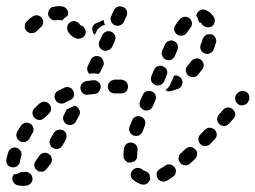

<svg xmlns="http://www.w3.org/2000/svg" viewBox="-34 -584 834 627"><path d="M35 -23Q35 -23 34 -23Q34 -22 34 -22Q26 -17 17 -15Q14 -15 11 -15Q10 -13 9 -11Q8 -9 7 -7Q5 2 9 10Q14 18 23 21Q32 23 43 23Q50 23 57 21Q65 18 70 10Q74 2 71 -7Q70 -11 67 -15Q64 -18 60 -20Q56 -22 52 -23Q47 -23 43 -22Q43 -22 43 -22Q38 -22 35 -22Q35 -23 35 -23ZM445 16Q441 19 436 19Q432 19 427 18Q413 13 402 4Q394 -1 393 -11Q392 -20 398 -27Q401 -31 405 -33Q409 -35 413 -36Q417 -36 422 -35Q426 -34 430 -31Q434 -27 441 -25Q446 -24 449 -20Q453 -17 455 -12Q455 -10 455 -8Q456 -4 457 -1Q456 0 456 1Q456 2 456 3Q454 7 451 11Q449 14 445 16ZM537 -37Q534 -41 530 -43Q527 -46 522 -47Q518 -47 513 -47Q509 -46 505 -43Q497 -37 489 -33Q485 -31 482 -27Q479 -24 478 -20Q477 -15 478 -11Q478 -6 480 -3Q485 6 494 8Q503 11 511 6Q520 1 530 -6Q538 -11 540 -20Q542 -29 537 -37ZM87 -28Q90 -25 94 -24Q99 -23 103 -23Q108 -24 111 -26Q115 -28 118 -32Q125 -40 131 -49Q137 -57 135 -66Q134 -75 126 -81Q118 -86 109 -85Q100 -83 95 -76Q88 -67 83 -59Q77 -52 78 -43Q79 -34 87 -28ZM34 -90Q32 -94 28 -97Q25 -100 21 -101Q17 -103 12 -102Q8 -102 4 -100Q0 -98 -3 -94Q-6 -91 -7 -87Q-11 -75 -13 -64Q-14 -60 -13 -55Q-13 -51 -10 -47Q-8 -43 -4 -41Q0 -38 4 -38Q13 -36 21 -41Q29 -46 31 -55Q32 -63 35 -73Q37 -77 36 -82Q36 -86 34 -90ZM604 -96Q598 -103 588 -104Q579 -104 572 -98Q564 -90 557 -84Q553 -81 551 -77Q550 -73 549 -68Q549 -64 550 -60Q552 -55 555 -52Q561 -45 570 -44Q580 -44 587 -50Q594 -57 603 -65Q609 -71 610 -80Q610 -90 604 -96ZM376 -59Q373 -62 371 -66Q369 -71 369 -75V-76Q369 -87 371 -99Q372 -108 379 -114Q387 -120 396 -118Q405 -117 411 -110Q417 -102 415 -93Q414 -84 414 -76V-75Q414 -70 412 -65Q409 -60 405 -57Q399 -56 394 -53Q393 -53 393 -53Q392 -53 392 -53Q387 -53 383 -54Q379 -56 376 -59ZM129 -114Q130 -110 132 -107Q135 -103 139 -101Q143 -98 147 -98Q152 -97 156 -98Q160 -99 164 -102Q167 -105 170 -109L180 -127Q185 -135 183 -144Q181 -153 173 -158Q165 -162 156 -160Q147 -158 142 -150L131 -132Q129 -128 128 -123Q127 -119 129 -114ZM667 -161Q663 -164 659 -165Q655 -167 651 -167Q646 -167 642 -165Q638 -163 635 -160L620 -145Q614 -138 614 -129Q614 -119 621 -113Q624 -110 628 -108Q632 -107 637 -107Q641 -107 645 -109Q649 -110 653 -114L667 -129Q674 -136 674 -145Q673 -154 667 -161ZM65 -180Q61 -182 57 -183Q52 -184 48 -183Q44 -182 40 -179Q36 -176 34 -173Q28 -163 22 -154Q18 -146 20 -137Q23 -128 31 -123Q39 -118 48 -121Q57 -123 62 -131Q66 -140 72 -149Q77 -156 75 -165Q73 -175 65 -180ZM403 -141Q407 -140 412 -140Q416 -140 420 -142Q424 -144 427 -147Q430 -151 432 -155Q435 -164 439 -174Q442 -183 439 -191Q435 -200 426 -203Q417 -207 409 -203Q400 -199 397 -190Q393 -180 389 -170Q386 -161 390 -153Q394 -144 403 -141ZM726 -227Q723 -230 719 -232Q715 -233 710 -233Q706 -233 702 -231Q698 -229 695 -226L681 -210Q675 -203 675 -194Q676 -184 683 -178Q686 -175 690 -174Q694 -172 699 -172Q703 -173 707 -175Q711 -177 714 -180L728 -196Q735 -203 734 -212Q733 -221 726 -227ZM184 -178Q192 -174 201 -177Q210 -179 214 -188L224 -206Q229 -214 226 -223Q223 -232 215 -237Q214 -237 212 -238Q211 -239 209 -239Q206 -237 204 -236Q195 -232 187 -228Q186 -227 184 -227L175 -209Q170 -201 173 -192Q176 -183 184 -178ZM127 -244Q124 -248 120 -250Q116 -251 112 -252Q107 -252 103 -251Q99 -249 95 -246Q87 -239 79 -231Q72 -224 72 -215Q72 -205 79 -199Q82 -196 86 -194Q91 -192 95 -192Q100 -192 104 -194Q108 -196 111 -199Q118 -206 125 -212Q132 -219 133 -228Q133 -237 127 -244ZM424 -255Q420 -246 423 -237Q427 -229 435 -225Q439 -223 444 -223Q448 -223 453 -225Q457 -226 460 -229Q463 -233 465 -237L473 -256Q477 -264 474 -273Q471 -282 462 -285Q454 -289 445 -286Q436 -283 432 -274ZM773 -282Q765 -288 756 -287Q747 -286 741 -279L739 -277Q733 -270 734 -261Q735 -251 742 -245Q749 -239 758 -240Q768 -241 774 -248L775 -250Q781 -257 780 -266Q780 -276 773 -282ZM206 -286Q202 -295 194 -298Q185 -302 177 -298Q166 -293 156 -288Q148 -284 145 -275Q142 -266 147 -258Q151 -249 160 -247Q169 -244 177 -248Q186 -253 195 -257Q203 -260 207 -269Q210 -278 206 -286ZM295 -302Q294 -311 286 -317Q279 -323 270 -322Q259 -321 247 -319Q238 -317 233 -310Q227 -302 229 -293Q231 -284 238 -278Q246 -273 255 -275Q265 -276 274 -277Q284 -278 289 -285Q295 -293 295 -302ZM384 -301Q384 -310 378 -317Q371 -323 362 -324H341Q331 -323 325 -317Q318 -310 318 -301Q318 -292 325 -285Q331 -279 341 -279H362Q371 -279 378 -285Q384 -292 384 -301ZM560 -307Q559 -302 556 -299Q552 -296 548 -294Q537 -290 526 -287Q521 -285 515 -286Q510 -287 506 -290Q510 -292 512 -295Q519 -301 522 -309L531 -328Q533 -332 534 -337Q542 -339 549 -335Q557 -332 560 -324Q562 -320 562 -315Q562 -311 560 -307ZM472 -307Q480 -303 489 -306Q498 -310 502 -318L510 -338Q514 -346 511 -355Q507 -364 499 -367Q490 -371 482 -368Q473 -365 469 -356L461 -337Q457 -328 460 -320Q463 -311 472 -307ZM622 -389Q618 -392 614 -393Q609 -394 605 -393Q601 -392 597 -390Q593 -388 590 -384Q585 -376 579 -370Q575 -366 574 -362Q572 -358 573 -353Q573 -349 575 -345Q577 -341 580 -338Q587 -332 596 -332Q605 -332 612 -339Q619 -348 627 -358Q632 -365 631 -374Q629 -383 622 -389ZM253 -369 262 -388Q266 -397 275 -400Q283 -403 292 -399Q300 -395 303 -386Q307 -377 303 -369L294 -350Q292 -348 291 -346Q289 -344 287 -342Q286 -342 285 -343Q276 -345 268 -344Q263 -344 258 -343Q256 -345 254 -347Q253 -349 252 -352Q250 -356 251 -361Q251 -365 253 -369ZM508 -389Q512 -388 516 -387Q521 -387 525 -389Q529 -391 532 -394Q535 -397 537 -401Q541 -411 545 -420Q549 -428 546 -437Q543 -446 534 -450Q530 -452 526 -452Q521 -452 517 -450Q513 -449 510 -446Q506 -443 505 -439Q500 -429 496 -419Q492 -410 496 -402Q499 -393 508 -389ZM669 -461Q667 -465 664 -468Q660 -471 656 -472Q655 -472 655 -472Q654 -472 653 -472Q648 -472 643 -472Q638 -470 634 -466Q630 -462 628 -457Q626 -448 622 -440Q620 -436 620 -431Q620 -427 621 -423Q623 -418 626 -415Q629 -412 633 -410Q641 -406 650 -409Q659 -413 663 -421Q668 -432 671 -444Q673 -448 672 -453Q672 -457 669 -461ZM302 -420Q310 -416 319 -420Q328 -423 332 -431L341 -450Q345 -459 342 -467Q338 -476 330 -480Q322 -484 313 -481Q304 -478 300 -469L291 -450Q287 -442 290 -433Q293 -424 302 -420ZM216 -458Q198 -464 188 -481Q184 -489 186 -498Q188 -507 196 -512Q204 -517 213 -514Q222 -512 227 -504Q228 -503 228 -502Q229 -502 230 -501Q234 -500 238 -497Q241 -494 243 -490Q244 -489 244 -488Q244 -487 245 -486Q245 -483 246 -479Q246 -478 245 -476Q245 -474 245 -473Q242 -464 233 -460Q225 -456 216 -458ZM535 -485Q536 -481 539 -477Q541 -473 545 -471Q553 -466 562 -468Q571 -469 576 -477Q582 -486 587 -492Q593 -499 593 -508Q592 -518 585 -524Q578 -530 568 -529Q559 -528 553 -521Q546 -513 539 -502Q536 -498 535 -494Q535 -490 535 -485ZM305 -502Q307 -503 309 -503Q308 -505 307 -507Q305 -512 305 -518Q303 -518 302 -518Q300 -517 298 -516Q291 -512 282 -509Q273 -506 269 -498Q265 -489 269 -480Q270 -478 271 -475Q273 -472 276 -471L280 -479Q283 -487 290 -493Q296 -499 305 -502ZM107 -509Q107 -511 107 -514Q107 -516 106 -519Q105 -521 104 -523Q104 -524 103 -524Q103 -525 103 -525Q97 -533 88 -534Q78 -535 71 -529Q61 -522 53 -514Q50 -511 48 -507Q47 -503 47 -498Q47 -494 48 -490Q50 -486 53 -482Q57 -479 61 -477Q65 -476 69 -476Q74 -476 78 -477Q82 -479 85 -482Q91 -488 98 -494Q102 -497 104 -500Q106 -504 107 -509ZM638 -551Q646 -548 653 -542Q659 -536 664 -529Q667 -525 667 -521Q668 -517 667 -512Q666 -508 664 -504Q661 -500 658 -498Q650 -493 641 -495Q632 -497 626 -504Q624 -508 621 -510Q619 -510 617 -511Q616 -512 615 -514Q613 -521 610 -528Q609 -530 607 -532Q607 -534 608 -536Q608 -538 609 -539Q613 -548 621 -551Q630 -555 638 -551ZM340 -502Q349 -498 357 -501Q366 -504 370 -512L379 -531Q383 -540 380 -549Q377 -557 368 -561Q364 -563 360 -563Q355 -564 351 -562Q347 -561 344 -558Q340 -555 338 -551L329 -531Q325 -523 329 -514Q332 -506 340 -502ZM149 -518Q144 -517 140 -518Q136 -519 132 -522Q129 -525 126 -529Q124 -532 123 -537Q123 -541 124 -546Q125 -550 128 -554Q130 -557 134 -560Q138 -562 142 -562Q150 -564 157 -564Q163 -564 169 -563Q178 -562 184 -554Q190 -547 188 -538Q188 -536 188 -535Q188 -534 187 -533Q186 -532 185 -531Q177 -527 172 -520Q171 -519 171 -518Q169 -518 167 -518Q165 -518 163 -518Q160 -519 157 -519Q153 -519 149 -518Z"/></svg>

Font: FRB American Cursive Guidelines Dashed Extrabold
Style: Bold Italic
Weight: 800
Italic angle: -25°
Version: Version 2.0;Modular Font Editor K font №1